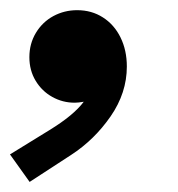

<svg xmlns="http://www.w3.org/2000/svg" viewBox="-51 -196 354 381"><path d="M-31.2 110.4 47.4 62Q95.2 32.7 115.2 5.9Q104.5 7.8 97.2 7.8Q73.2 7.8 52.7 -3.7Q32.2 -15.1 19.8 -35.6Q7.3 -56.2 7.3 -82.5Q7.3 -109.4 20.3 -130.9Q33.2 -152.3 54.9 -164.1Q76.7 -175.8 102.1 -175.8Q130.9 -175.8 153.3 -161.4Q175.8 -147 188.2 -121.6Q200.7 -96.2 200.7 -64Q200.7 -11.7 168.5 34.9Q136.2 81.5 90.3 111.3L7.8 165Z"/></svg>

Font: Reddit Sans Fudge ExBold Italic
Style: Regular
Weight: 800
Italic angle: -11.25°
Designer: Stephen Hutchings
Version: Version 1.013